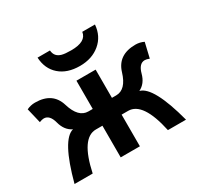

<svg xmlns="http://www.w3.org/2000/svg" viewBox="-157 -928 1146 1113"><g transform="rotate(-30 416.0 -371.0)"><path d="M476.6 -513.2V-324.2H505.4Q571.3 -324.2 601.3 -423.8Q631.3 -523.4 748.5 -523.4Q777.3 -523.4 803.7 -510.7L780.3 -411.1Q762.2 -418.5 750 -418.5Q711.4 -418.5 695.8 -359.9Q680.2 -301.3 634.3 -279.3Q716.8 -258.3 785.2 0H664.1Q618.7 -211.9 520.5 -211.9H476.6V0H348.1V-211.9H304.2Q205.6 -211.9 160.6 0H39.1Q107.9 -258.3 189.9 -279.3Q144 -301.3 128.7 -359.9Q113.3 -418.5 74.2 -418.5Q62.5 -418.5 44.4 -411.1L20.5 -510.7Q46.9 -523.4 76.2 -523.4Q192.9 -523.4 222.9 -423.8Q252.9 -324.2 319.3 -324.2H348.1V-513.2ZM409.7 -576.7Q324.7 -576.7 274.2 -621.1Q223.6 -665.5 219.7 -741.7H302.7Q304.7 -718.8 316.2 -705.6Q327.6 -692.4 348.4 -686.5Q369.1 -680.7 410.6 -680.7Q511.2 -680.7 519 -741.7H604Q598.1 -666.5 544.4 -621.6Q490.7 -576.7 409.7 -576.7Z"/></g></svg>

Font: Cadman
Style: Bold
Weight: 700
Designer: Paul James MIller
Foundry: High-Logic / Made with FontCreator
Version: Version 2.114;March 28, 2021;FontCreator 13.0.0.2683 64-bit